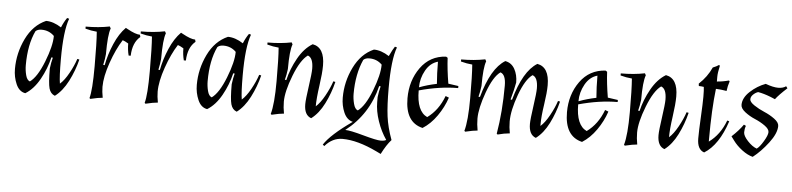

<svg xmlns="http://www.w3.org/2000/svg" viewBox="-47 -835 5363 1300"><g transform="rotate(5 2635.0 -185.0)"><path d="M48 -143Q48 -251 95.5 -349Q143 -447 230 -485Q280 -485 334 -450Q350 -489 370 -517L384 -513Q352 -428 352 -234Q352 -117 360 -70Q390 -96 419 -148.5Q448 -201 463 -247L477 -244Q458 -167 421 -95Q384 -23 333 15Q303 4 293 -31.5Q283 -67 283 -167Q288 -208 297 -241L287 -242Q269 -164 228.5 -91.5Q188 -19 132 15Q90 8 69 -40Q48 -88 48 -143ZM119 -174Q119 -141 127.5 -107.5Q136 -74 156 -67Q205 -102 248 -211Q291 -320 291 -388Q256 -423 205 -423Q178 -423 164 -409Q119 -315 119 -174Z M797 -381Q772 -396 758 -400Q716 -335 682.5 -239Q649 -143 649 -74Q649 -42 657 0Q628 2 574 15L568 10Q584 -45 584 -207.5Q584 -370 578 -442Q540 -445 500 -456V-470Q589 -470 663 -485L670 -472Q653 -428 653 -296Q651 -267 641 -222L651 -221Q665 -295 696.5 -368Q728 -441 772 -485L785 -478Q841 -447 871 -447L875 -432Q824 -390 821 -300H807Q797 -338 797 -381Z M1172 -381Q1147 -396 1133 -400Q1091 -335 1057.5 -239Q1024 -143 1024 -74Q1024 -42 1032 0Q1003 2 949 15L943 10Q959 -45 959 -207.5Q959 -370 953 -442Q915 -445 875 -456V-470Q964 -470 1038 -485L1045 -472Q1028 -428 1028 -296Q1026 -267 1016 -222L1026 -221Q1040 -295 1071.5 -368Q1103 -441 1147 -485L1160 -478Q1216 -447 1246 -447L1250 -432Q1199 -390 1196 -300H1182Q1172 -338 1172 -381Z M1284 -143Q1284 -251 1331.5 -349Q1379 -447 1466 -485Q1516 -485 1570 -450Q1586 -489 1606 -517L1620 -513Q1588 -428 1588 -234Q1588 -117 1596 -70Q1626 -96 1655 -148.5Q1684 -201 1699 -247L1713 -244Q1694 -167 1657 -95Q1620 -23 1569 15Q1539 4 1529 -31.5Q1519 -67 1519 -167Q1524 -208 1533 -241L1523 -242Q1505 -164 1464.5 -91.5Q1424 -19 1368 15Q1326 8 1305 -40Q1284 -88 1284 -143ZM1355 -174Q1355 -141 1363.5 -107.5Q1372 -74 1392 -67Q1441 -102 1484 -211Q1527 -320 1527 -388Q1492 -423 1441 -423Q1414 -423 1400 -409Q1355 -315 1355 -174Z M2124 -347Q2124 -296 2111.5 -209Q2099 -122 2099 -68Q2129 -94 2158.5 -147.5Q2188 -201 2203 -247L2217 -244Q2198 -166 2162 -94.5Q2126 -23 2075 15Q2027 -2 2027 -76Q2027 -107 2040 -197.5Q2053 -288 2053 -319Q2053 -393 2016 -406Q1967 -371 1924 -260.5Q1881 -150 1881 -81Q1881 -42 1889 0Q1860 2 1806 15L1800 10Q1820 -59 1820 -214.5Q1820 -370 1814 -442Q1776 -445 1736 -456V-470Q1825 -470 1899 -485L1906 -472Q1889 -428 1889 -303Q1884 -262 1875 -229L1885 -228Q1903 -305 1944 -378Q1985 -451 2042 -485Q2124 -470 2124 -347Z M2276 -143Q2276 -251 2324 -349Q2372 -447 2458 -485Q2508 -485 2562 -450Q2586 -501 2598 -517L2612 -513Q2580 -428 2580 -234Q2580 -116 2589.5 -42.5Q2599 31 2630 115Q2598 150 2565 215L2534 200Q2401 136 2299 136Q2231 136 2180 195L2169 186Q2215 115 2358 15Q2317 5 2296.5 -42Q2276 -89 2276 -143ZM2347 -175Q2347 -142 2356 -107Q2365 -72 2385 -65Q2434 -100 2476.5 -209.5Q2519 -319 2519 -388Q2484 -423 2433 -423Q2406 -423 2392 -409Q2347 -309 2347 -175ZM2594 117Q2557 63 2534 -4.5Q2511 -72 2511 -133V-167Q2516 -208 2525 -241L2515 -242Q2467 -46 2312 74Q2345 74 2436.5 99.5Q2528 125 2556 125Q2584 125 2594 117Z M3049 -275Q2926 -275 2784 -236Q2784 -95 2857 -61Q2932 -115 2969 -214L2992 -205Q2970 -139 2928 -79Q2886 -19 2832 15Q2713 -13 2713 -177Q2713 -297 2776.5 -385.5Q2840 -474 2949 -480L2960 -473Q2964 -394 2980 -299L3049 -289ZM2784 -257Q2839 -278 2903 -291Q2897 -361 2897 -441Q2845 -427 2814.5 -372.5Q2784 -318 2784 -257Z M3651 -347Q3651 -298 3638.5 -215.5Q3626 -133 3626 -84V-68Q3656 -94 3685.5 -147.5Q3715 -201 3730 -247L3744 -244Q3725 -166 3689 -94.5Q3653 -23 3602 15Q3554 -2 3554 -76Q3554 -107 3567 -197.5Q3580 -288 3580 -319Q3580 -394 3543 -406Q3495 -372 3455.5 -264Q3416 -156 3416 -81Q3416 -42 3424 0Q3387 3 3342 15L3336 10Q3362 -142 3362 -319Q3362 -394 3325 -406Q3277 -372 3237 -261.5Q3197 -151 3197 -81Q3197 -42 3205 0Q3176 2 3122 15L3116 10Q3136 -59 3136 -214.5Q3136 -370 3130 -442Q3092 -445 3052 -456V-470Q3141 -470 3215 -485L3222 -472Q3205 -428 3205 -303Q3200 -262 3191 -229L3201 -228Q3256 -427 3351 -485Q3394 -477 3415.5 -438Q3437 -399 3437 -347Q3429 -301 3409 -229L3419 -228Q3474 -427 3569 -485Q3651 -470 3651 -347Z M4133 -275Q4010 -275 3868 -236Q3868 -95 3941 -61Q4016 -115 4053 -214L4076 -205Q4054 -139 4012 -79Q3970 -19 3916 15Q3797 -13 3797 -177Q3797 -297 3860.5 -385.5Q3924 -474 4033 -480L4044 -473Q4048 -394 4064 -299L4133 -289ZM3868 -257Q3923 -278 3987 -291Q3981 -361 3981 -441Q3929 -427 3898.5 -372.5Q3868 -318 3868 -257Z M4525 -347Q4525 -296 4512.5 -209Q4500 -122 4500 -68Q4530 -94 4559.5 -147.5Q4589 -201 4604 -247L4618 -244Q4599 -166 4563 -94.5Q4527 -23 4476 15Q4428 -2 4428 -76Q4428 -107 4441 -197.5Q4454 -288 4454 -319Q4454 -393 4417 -406Q4368 -371 4325 -260.5Q4282 -150 4282 -81Q4282 -42 4290 0Q4261 2 4207 15L4201 10Q4221 -59 4221 -214.5Q4221 -370 4215 -442Q4177 -445 4137 -456V-470Q4226 -470 4300 -485L4307 -472Q4290 -428 4290 -303Q4285 -262 4276 -229L4286 -228Q4304 -305 4345 -378Q4386 -451 4443 -485Q4525 -470 4525 -347Z M4788 -422Q4771 -280 4771 -78V-62Q4846 -116 4883 -215L4897 -211Q4843 -46 4746 14Q4698 -2 4698 -77Q4698 -131 4703 -223Q4708 -315 4708 -361Q4708 -407 4705 -428Q4687 -431 4671 -431L4669 -447Q4725 -499 4754 -564Q4780 -574 4795 -585L4801 -580Q4790 -531 4790 -505Q4790 -479 4790 -472Q4832 -475 4871 -486L4876 -480Q4865 -448 4861 -414Q4822 -421 4788 -422Z M5012 -190Q5004 -169 5004 -145.5Q5004 -122 5035.5 -88Q5067 -54 5098 -43Q5117 -55 5142.5 -97.5Q5168 -140 5168 -161Q5168 -182 5137 -204Q5106 -226 5069 -241.5Q5032 -257 5001 -281Q4970 -305 4970 -329Q4970 -377 5017 -420.5Q5064 -464 5121 -485Q5173 -466 5206.5 -466Q5240 -466 5260 -481L5270 -468Q5214 -417 5192 -387L5161 -400Q5112 -419 5075 -425Q5058 -420 5042 -405Q5026 -390 5026 -372Q5026 -354 5058 -332.5Q5090 -311 5128 -295Q5166 -279 5198 -255.5Q5230 -232 5230 -208Q5230 -158 5180 -92.5Q5130 -27 5076 15Q5040 6 5002.5 -22.5Q4965 -51 4941 -84L4921 -111Q4969 -155 4998 -197Z"/></g></svg>

Font: Almendra
Style: Italic
Weight: 400
Italic angle: -12°
Designer: Ana Sanfelippo
Foundry: Ana Sanfelippo
Version: Version 1.004